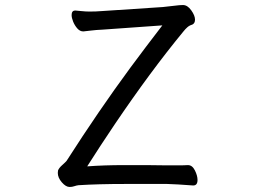

<svg xmlns="http://www.w3.org/2000/svg" viewBox="-20 -737 1040 764"><path d="M437 -243Q377 -154 327 -75Q395 -80 474 -80H562Q610 -80 644 -79H690Q712 -79 727 -80H728Q745 -80 755.5 -59Q766 -38 766 -21Q766 1 749 1H748Q682 -4 645 -5H480Q370 -5 292 0Q284 1 275.5 4Q267 7 257 7Q242 7 226 -11.5Q210 -30 210 -49Q210 -55 211 -59Q215 -69 228 -80.5Q241 -92 245 -97Q373 -297 499 -468Q559 -549 626 -636L387 -619Q363 -618 343 -615.5Q323 -613 312 -612H311Q298 -612 287.5 -624Q277 -636 271 -651Q265 -666 265 -677Q265 -695 279 -695H281Q283 -695 302.5 -693Q322 -691 336 -691Q362 -691 386 -693L628 -709Q650 -711 672.5 -714Q695 -717 708 -717Q726 -717 741 -696Q756 -675 756 -659Q756 -644 745 -639Q734 -636 725.5 -628.5Q717 -621 710 -612Q579 -453 437 -243Z"/></svg>

Font: Moon Stars Kai HW
Style: Bold
Weight: 700
Designer: GuiWonder
Version: Version 1.101